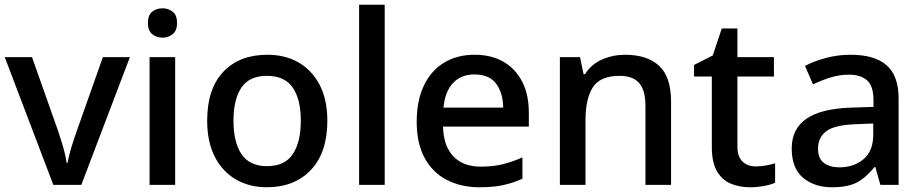

<svg xmlns="http://www.w3.org/2000/svg" viewBox="-20 -780 3890 810"><path d="M205 0 0 -539H115L226 -225Q233 -204 240.5 -179.5Q248 -155 253.5 -132.5Q259 -110 261 -93H265Q268 -110 274 -133Q280 -156 288 -180.5Q296 -205 303 -225L414 -539H528L323 0Z M719 -539V0H611V-539ZM666 -745Q690 -745 708.5 -730.5Q727 -716 727 -683Q727 -651 708.5 -636Q690 -621 666 -621Q640 -621 622 -636Q604 -651 604 -683Q604 -716 622 -730.5Q640 -745 666 -745Z M1361 -271Q1361 -137 1292 -63.5Q1223 10 1105 10Q1033 10 976 -22.5Q919 -55 886.5 -118Q854 -181 854 -271Q854 -405 922 -477Q990 -549 1108 -549Q1183 -549 1239.5 -516.5Q1296 -484 1328.5 -422Q1361 -360 1361 -271ZM965 -271Q965 -180 999 -129.5Q1033 -79 1107 -79Q1181 -79 1215 -129.5Q1249 -180 1249 -271Q1249 -361 1215 -410.5Q1181 -460 1106 -460Q1032 -460 998.5 -410.5Q965 -361 965 -271Z M1603 0H1495V-760H1603Z M1982 -549Q2053 -549 2104 -519.5Q2155 -490 2183 -435.5Q2211 -381 2211 -305V-246H1849Q1851 -164 1892.5 -120.5Q1934 -77 2008 -77Q2060 -77 2100.5 -87Q2141 -97 2184 -116V-26Q2144 -8 2102.5 1Q2061 10 2003 10Q1925 10 1865 -21Q1805 -52 1771.5 -113.5Q1738 -175 1738 -266Q1738 -356 1768.5 -419.5Q1799 -483 1854 -516Q1909 -549 1982 -549ZM1981 -466Q1925 -466 1891 -429.5Q1857 -393 1851 -326H2103Q2102 -388 2073 -427Q2044 -466 1981 -466Z M2617 -549Q2710 -549 2760.5 -502.5Q2811 -456 2811 -351V0H2703V-335Q2703 -398 2677 -429Q2651 -460 2594 -460Q2512 -460 2481 -411.5Q2450 -363 2450 -271V0H2342V-539H2427L2442 -467H2448Q2474 -509 2520 -529Q2566 -549 2617 -549Z M3169 -78Q3190 -78 3212 -82Q3234 -86 3250 -91V-9Q3233 -1 3203.5 4.5Q3174 10 3144 10Q3100 10 3063.5 -5Q3027 -20 3005 -57Q2983 -94 2983 -161V-457H2908V-506L2987 -546L3025 -660H3091V-539H3245V-457H3091V-162Q3091 -119 3112.5 -98.5Q3134 -78 3169 -78Z M3568 -549Q3670 -549 3720.5 -504.5Q3771 -460 3771 -365V0H3694L3673 -75H3669Q3634 -31 3595.5 -10.5Q3557 10 3489 10Q3416 10 3368 -30Q3320 -70 3320 -154Q3320 -236 3382 -279Q3444 -322 3572 -326L3665 -329V-358Q3665 -417 3638 -441Q3611 -465 3562 -465Q3521 -465 3483 -453Q3445 -441 3410 -424L3376 -502Q3414 -522 3464 -535.5Q3514 -549 3568 -549ZM3592 -256Q3501 -253 3466 -226.5Q3431 -200 3431 -153Q3431 -111 3456 -92.5Q3481 -74 3521 -74Q3582 -74 3623 -108.5Q3664 -143 3664 -212V-259Z"/></svg>

Font: Noto Sans Javanese Medium
Style: Regular
Weight: 500
Version: Version 2.004